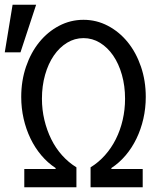

<svg xmlns="http://www.w3.org/2000/svg" viewBox="-54 -794 674 814"><path d="M300 -632.4Q337.6 -632.4 369.8 -612.7Q402 -593 425.7 -558.6Q449.4 -524.2 462.8 -477Q476.2 -429.8 476.2 -375.4Q476.2 -329 466.1 -285.4Q456 -241.8 437 -203.9Q418 -166 390.8 -135.6Q363.6 -105.2 330 -84.6V0H551V-77.6H418.2V-81.6Q451.8 -103.6 478.7 -135.4Q505.6 -167.2 524.6 -206.5Q543.6 -245.8 553.8 -290.6Q564 -335.4 564 -383.2Q564 -451.6 543.6 -511.4Q523.2 -571.2 487.5 -615.2Q451.8 -659.2 403.5 -684.6Q355.2 -710 300 -710Q244.8 -710 196.5 -684.6Q148.2 -659.2 112.5 -615.2Q76.8 -571.2 56.4 -511.4Q36 -451.6 36 -383.2Q36 -335.4 46.2 -290.6Q56.4 -245.8 75.4 -206.5Q94.4 -167.2 121.3 -135.4Q148.2 -103.6 181.8 -81.6V-77.6H49V0H270V-84.6Q236.4 -105.2 209.2 -135.6Q182 -166 163.3 -203.9Q144.6 -241.8 134.2 -285.4Q123.8 -329 123.8 -375.4Q123.8 -429.8 137.2 -477Q150.6 -524.2 174.3 -558.6Q198 -593 230.2 -612.7Q262.4 -632.4 300 -632.4ZM99.2 -774H-0.6L-33.8 -572H32.8Z"/></svg>

Font: CommitMonoV142 ExtLt
Style: Regular
Weight: 200
Monospace: yes
Designer: Eigil Nikolajsen
Foundry: Eigil Nikolajsen
Version: Version 1.142